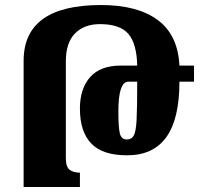

<svg xmlns="http://www.w3.org/2000/svg" viewBox="-20 -744 796 764"><path d="M752 -483V-419H694Q694 -271 642 -198.5Q590 -126 486 -126Q388 -126 343 -173Q298 -220 298 -312Q298 -391 338.5 -437Q379 -483 460 -483H526Q524 -571 490.5 -609.5Q457 -648 378 -648Q315 -648 278.5 -611Q242 -574 242 -500V-115Q242 -80 257 -68.5Q272 -57 298 -57V0H74V-502Q74 -724 382 -724Q527 -724 607.5 -664.5Q688 -605 694 -483ZM526 -419H491Q451 -419 451 -301Q451 -236 457 -212.5Q463 -189 485 -189Q504 -189 512.5 -205Q521 -221 523.5 -266.5Q526 -312 526 -419Z"/></svg>

Font: Noto Serif Armenian Black Cond
Style: Regular
Weight: 900
Width: 3
Designer: Monotype Design team
Foundry: Monotype Imaging Inc.
Version: Version 1.000